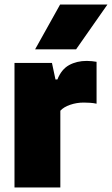

<svg xmlns="http://www.w3.org/2000/svg" viewBox="-20 -828 494 848"><path d="M44 0V-550H209.5L225 -477H233.5Q251.5 -522 285.2 -540.5Q319 -559 363 -559Q374.5 -559 386 -557.8Q397.5 -556.5 406.5 -555V-370Q393 -373 377.8 -374Q362.5 -375 350 -375Q318.5 -375 290 -365.2Q261.5 -355.5 246.5 -339V0ZM135 -610 245.5 -808H454.5L316 -610Z"/></svg>

Font: Encode Sans SmCnd Black
Style: Regular
Weight: 900
Width: 4
Designer: Multiple Designers
Foundry: Impallari Type
Version: Version 3.002; ttfautohint (v1.8.3) -l 8 -r 50 -G 200 -x 14 